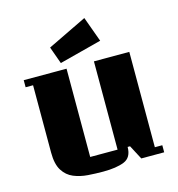

<svg xmlns="http://www.w3.org/2000/svg" viewBox="-116 -881 923 996"><g transform="rotate(-15 346.0 -382.5)"><path d="M80 -150V-512H40V-550H270V-76H417V-550H607V-38H647V0H524L484 -76H471Q471 -19 429 -2Q387 15 316 15Q276 15 234.5 12Q193 9 158 -5.5Q123 -20 101.5 -54Q80 -88 80 -150ZM216 -678 427 -780 476 -645 249 -586Z"/></g></svg>

Font: Unlock
Style: Regular
Weight: 400
Designer: Eduardo Rodriguez Tunni
Foundry: Eduardo Rodriguez Tunni
Version: Version 1.003; ttfautohint (v1.8.4.7-5d5b);gftools[0.9.23]